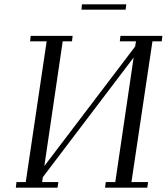

<svg xmlns="http://www.w3.org/2000/svg" viewBox="-20 -868 771 888"><path d="M53.2 0 56.2 -25.9H99.1L195.8 -676.8H119.1L122.1 -702.1H315.9L313 -676.8H270L185.1 -100.1L605 -652.8L608.9 -676.8H534.2L537.1 -702.1H731L728 -676.8H685.1L587.9 -25.9H665L661.1 0H465.8L469.2 -25.9H513.2L598.1 -602.1L178.2 -48.8L174.8 -25.9H250L246.1 0ZM356.9 -823.2 358.9 -848.1H564L561 -823.2Z"/></svg>

Font: Dehuti Alt
Style: Italic
Weight: 400
Version: Version 1.2